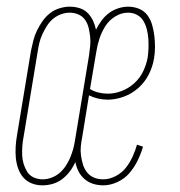

<svg xmlns="http://www.w3.org/2000/svg" viewBox="-20 -548 540 576"><path d="M107 8Q90 8 75 2Q60 -4 50 -15.5Q40 -27 34.5 -42.5Q29 -58 27.5 -74.5Q26 -91 27 -108Q28 -125 31 -142L73 -396Q76 -411 80 -426.5Q84 -442 91 -456.5Q98 -471 107.5 -484.5Q117 -498 129.5 -508Q142 -518 158 -523Q174 -528 189 -528Q205 -528 219 -523.5Q233 -519 243 -509Q253 -499 259 -486Q265 -473 268 -459Q275 -473 284.5 -486Q294 -499 306.5 -508.5Q319 -518 334.5 -523Q350 -528 364 -528Q382 -528 397.5 -521.5Q413 -515 422.5 -502Q432 -489 436.5 -473Q441 -457 443 -440.5Q445 -424 445 -406.5Q445 -389 442 -372Q438 -348 426.5 -325Q415 -302 395.5 -284.5Q376 -267 351.5 -258Q327 -249 303 -249Q288 -249 273.5 -252.5Q259 -256 247 -262L227 -139Q224 -124 222.5 -109.5Q221 -95 223 -81Q225 -67 229 -54Q233 -41 241.5 -30.5Q250 -20 262.5 -15Q275 -10 290 -10Q308 -10 326.5 -19.5Q345 -29 357 -44Q369 -59 377.5 -77.5Q386 -96 391 -114L409 -108Q403 -87 393 -66.5Q383 -46 368.5 -29Q354 -12 332.5 -2Q311 8 290 8Q274 8 259.5 3.5Q245 -1 233.5 -11Q222 -21 215.5 -34Q209 -47 206 -62Q200 -48 190 -34.5Q180 -21 167 -11Q154 -1 138.5 3.5Q123 8 107 8ZM303 -267Q324 -267 345 -275Q366 -283 383 -298.5Q400 -314 409.5 -334Q419 -354 423 -375Q425 -389 425.5 -403.5Q426 -418 425 -432Q424 -446 420.5 -460Q417 -474 410 -485.5Q403 -497 391 -503.5Q379 -510 364 -510Q344 -510 325.5 -498.5Q307 -487 296 -469.5Q285 -452 278.5 -432.5Q272 -413 269 -393L250 -281Q261 -274 275 -270.5Q289 -267 303 -267ZM108 -10Q121 -10 134.5 -15Q148 -20 158.5 -29Q169 -38 177 -50Q185 -62 190.5 -75Q196 -88 199.5 -101Q203 -114 205 -127L247 -381Q249 -396 250.5 -410Q252 -424 250.5 -437.5Q249 -451 246 -464Q243 -477 235.5 -488Q228 -499 215.5 -504.5Q203 -510 189 -510Q176 -510 162.5 -505Q149 -500 138.5 -491Q128 -482 120.5 -470Q113 -458 107 -445Q101 -432 98 -419Q95 -406 93 -393L51 -139Q48 -124 47 -110Q46 -96 46.5 -82.5Q47 -69 51 -56Q55 -43 62 -32Q69 -21 81.5 -15.5Q94 -10 108 -10Z"/></svg>

Font: Iosevka Curly Thin
Style: Italic
Weight: 100
Italic angle: -9°
Monospace: yes
Designer: Belleve Invis
Foundry: Belleve Invis
Version: Version 22.1.2; ttfautohint (v1.8.4)